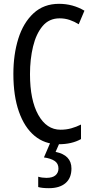

<svg xmlns="http://www.w3.org/2000/svg" viewBox="-20 -745 486 1005"><path d="M292 -649Q237 -649 203 -608.5Q169 -568 153 -501.5Q137 -435 137 -357Q137 -221 180.5 -143.5Q224 -66 297 -66Q327 -66 353.5 -73.5Q380 -81 404 -93V-17Q356 10 287 10Q214 10 161 -34Q108 -78 79 -160.5Q50 -243 50 -358Q50 -460 76 -543Q102 -626 155.5 -675.5Q209 -725 289 -725Q361 -725 422 -689L392 -618Q370 -632 345 -640.5Q320 -649 292 -649ZM354 137Q354 187 323 213.5Q292 240 236 240Q200 240 180 234V180Q200 186 223 186Q255 186 270.5 172.5Q286 159 286 137Q286 111 266 97.5Q246 84 210 79L244 0H293L271 50Q354 67 354 137Z"/></svg>

Font: Noto Sans Thai ExtCond
Style: Regular
Weight: 400
Width: 2
Designer: Monotype Design Team
Foundry: Monotype Imaging Inc.
Version: Version 2.002; ttfautohint (v1.8.4.7-5d5b)